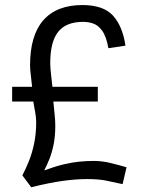

<svg xmlns="http://www.w3.org/2000/svg" viewBox="-20 -748 610 780"><path d="M106.9 12.7 70.8 -35.6Q84.5 -61 97.4 -93.3Q110.4 -125.5 118.7 -165.3Q127 -205.1 127 -251.5Q127 -269.5 122.8 -293Q118.7 -316.4 115.2 -335.4H29.3V-395.5H110.4Q108.9 -414.1 105.5 -439.9Q102.1 -465.8 102.1 -482.4Q102.1 -604.5 156.2 -666Q210.4 -727.5 314.9 -727.5Q399.9 -727.5 439 -684.6Q478 -641.6 489.7 -562.5L420.4 -552.2Q411.6 -600.6 395 -623.3Q378.4 -646 358.2 -652.6Q337.9 -659.2 317.9 -659.2Q248.5 -659.2 216.3 -618.7Q184.1 -578.1 184.1 -491.7Q184.1 -472.7 187.5 -444.6Q190.9 -416.5 192.9 -395.5H377.4V-335.4H196.8Q199.2 -307.1 201.9 -283.2Q204.6 -259.3 204.6 -236.8Q204.6 -194.3 197.8 -160.9Q190.9 -127.4 180.7 -101.8Q170.4 -76.2 159.7 -55.7Q204.6 -72.3 238.8 -80.3Q272.9 -88.4 302.2 -91.3Q331.5 -94.2 361.8 -94.2Q395.5 -94.2 430.9 -85.4Q466.3 -76.7 494.1 -68.4L478 0Q441.4 -7.8 411.4 -14.2Q381.3 -20.5 333.5 -20.5Q289.1 -20.5 235.6 -13.2Q182.1 -5.9 106.9 12.7Z"/></svg>

Font: Pontano Sans
Style: Regular
Weight: 400
Designer: Vernon Adams
Foundry: Vernon Adams
Version: Version 2.001